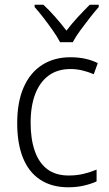

<svg xmlns="http://www.w3.org/2000/svg" viewBox="-20 -785 462 815"><path d="M270 10Q200 10 151 -22Q102 -54 77.5 -115Q53 -176 53 -262Q53 -352 80.5 -414.5Q108 -477 159 -509.5Q210 -542 279 -542Q313 -542 342.5 -535.5Q372 -529 395 -517L378 -470Q355 -480 329.5 -486Q304 -492 280 -492Q225 -492 187.5 -465Q150 -438 130 -387Q110 -336 110 -263Q110 -195 127.5 -144.5Q145 -94 180.5 -67Q216 -40 272 -40Q305 -40 334.5 -47Q364 -54 390 -65V-15Q366 -4 335.5 3Q305 10 270 10ZM235 -606Q223 -629 204 -656Q185 -683 164.5 -709.5Q144 -736 127 -755V-765H164Q188 -743 214 -713.5Q240 -684 262 -655Q285 -685 310 -712Q335 -739 361 -765H399V-755Q382 -736 361 -709Q340 -682 320.5 -655.5Q301 -629 289 -606Z"/></svg>

Font: Noto Sans Thai SemiCondensed Light
Style: Regular
Weight: 300
Width: 4
Designer: Monotype Design Team
Foundry: Monotype Imaging Inc.
Version: Version 2.001